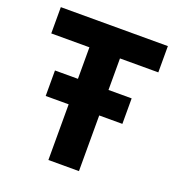

<svg xmlns="http://www.w3.org/2000/svg" viewBox="-130 -821 859 927"><g transform="rotate(20 300.0 -357.0)"><path d="M221 0V-286H103V-417H221V-579H25V-714H575V-579H378V-417H497V-286H378V0Z"/></g></svg>

Font: Noto Sans Mono ExtraBold
Style: Regular
Weight: 800
Designer: Monotype Design Team
Foundry: Monotype Imaging Inc.
Version: Version 2.014